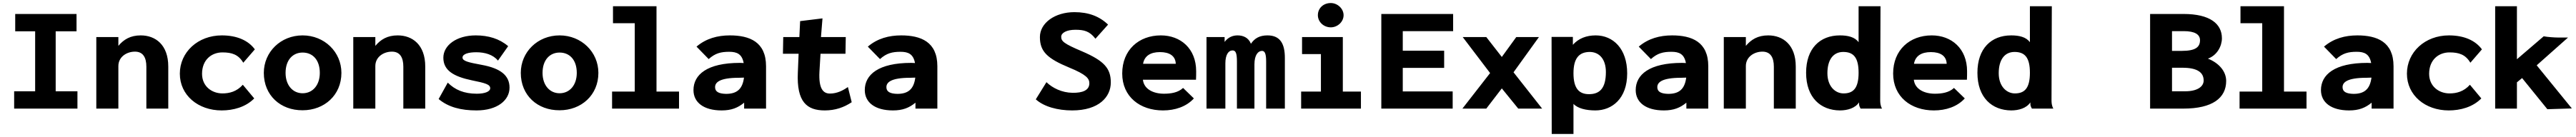

<svg xmlns="http://www.w3.org/2000/svg" viewBox="-20 -715 16930 902"><path d="M73 0H489V-114H346V-509H483V-623H80V-509H211V-114H73Z M613 0H758V-280C758 -341 813 -375 867 -375C919 -375 942 -338 942 -276V0H1086V-277C1086 -420 1002 -482 905 -482C837 -482 793 -455 758 -413V-471H613Z M1437 12C1512 12 1594 -9 1651 -67L1576 -157C1536 -112 1488 -100 1442 -100C1373 -100 1308 -146 1308 -229C1308 -322 1371 -370 1442 -370C1504 -370 1547 -356 1579 -302L1655 -390C1612 -449 1537 -482 1438 -482C1281 -482 1162 -372 1162 -230C1162 -88 1282 12 1437 12Z M1969 11C2112 11 2224 -89 2224 -235C2224 -373 2112 -482 1969 -482C1825 -482 1714 -373 1714 -235C1714 -87 1824 12 1969 11ZM1969 -101C1904 -101 1857 -154 1857 -235C1857 -321 1905 -369 1969 -369C2035 -369 2082 -321 2082 -235C2082 -154 2035 -101 1969 -101Z M2302 0H2447V-280C2447 -341 2502 -375 2556 -375C2608 -375 2631 -338 2631 -276V0H2775V-277C2775 -420 2691 -482 2594 -482C2526 -482 2482 -455 2447 -413V-471H2302Z M3112 12C3249 12 3329 -55 3329 -138C3329 -217 3272 -265 3146 -288C3059 -304 3020 -313 3020 -336C3020 -360 3060 -371 3110 -371C3168 -371 3221 -355 3253 -316L3320 -411C3263 -460 3190 -482 3107 -482C2981 -482 2894 -417 2894 -335C2894 -251 2962 -211 3082 -186C3171 -168 3202 -159 3202 -134C3202 -113 3169 -98 3114 -98C3029 -98 2970 -124 2923 -171L2863 -63C2927 -9 3011 12 3112 12Z M3658 11C3801 11 3913 -89 3913 -235C3913 -373 3801 -482 3658 -482C3514 -482 3403 -373 3403 -235C3403 -87 3513 12 3658 11ZM3658 -101C3593 -101 3546 -154 3546 -235C3546 -321 3594 -369 3658 -369C3724 -369 3771 -321 3771 -235C3771 -154 3724 -101 3658 -101Z M4003 0H4443V-112H4295V-674H4009V-562H4152V-112H4003Z M4723 12C4787 12 4830 -5 4871 -39V0H5015V-279C5015 -440 4906 -482 4777 -482C4697 -482 4621 -462 4558 -408L4638 -326C4681 -365 4719 -374 4773 -374C4824 -374 4857 -359 4868 -300C4858 -300 4848 -301 4843 -301C4627 -301 4538 -223 4538 -122C4538 -40 4606 12 4723 12ZM4680 -141C4680 -171 4706 -203 4838 -203C4846 -203 4858 -204 4870 -204C4860 -126 4821 -97 4752 -97C4706 -98 4680 -110 4680 -141Z M5401 12C5470 12 5527 -8 5578 -42L5553 -142C5522 -120 5482 -99 5435 -99C5391 -99 5360 -130 5366 -243L5373 -361H5537L5539 -471H5376L5386 -594L5239 -576L5234 -471H5128L5126 -361H5229L5224 -238C5215 -43 5284 12 5401 12Z M5849 12C5913 12 5956 -5 5997 -39V0H6141V-279C6141 -440 6032 -482 5903 -482C5823 -482 5747 -462 5684 -408L5764 -326C5807 -365 5845 -374 5899 -374C5950 -374 5983 -359 5994 -300C5984 -300 5974 -301 5969 -301C5753 -301 5664 -223 5664 -122C5664 -40 5732 12 5849 12ZM5806 -141C5806 -171 5832 -203 5964 -203C5972 -203 5984 -204 5996 -204C5986 -126 5947 -97 5878 -97C5832 -98 5806 -110 5806 -141Z M7027 12C7203 12 7281 -77 7281 -172C7281 -266 7236 -315 7092 -377C6971 -428 6955 -444 6955 -473C6955 -499 6991 -519 7048 -519C7105 -519 7142 -510 7180 -460L7263 -553C7206 -608 7134 -635 7042 -635C6914 -635 6815 -564 6815 -471C6815 -376 6863 -330 7008 -270C7120 -224 7140 -198 7140 -167C7140 -120 7095 -103 7029 -104C6959 -105 6897 -136 6858 -174L6788 -61C6842 -12 6933 12 7027 12Z M7624 12C7702 12 7777 -12 7827 -67L7756 -136C7723 -105 7676 -98 7630 -98C7562 -98 7499 -127 7492 -190H7841C7842 -205 7842 -231 7842 -246C7842 -396 7739 -482 7610 -482C7465 -482 7356 -386 7356 -231C7356 -78 7473 12 7624 12ZM7493 -295C7502 -347 7542 -372 7604 -372C7667 -372 7706 -347 7708 -295Z M7910 0H8034V-298C8034 -354 8054 -383 8081 -383C8102 -383 8110 -365 8110 -309V0H8225V-291C8225 -353 8249 -380 8275 -380C8294 -380 8302 -359 8302 -311V0H8425V-334C8425 -423 8397 -482 8311 -482C8260 -482 8227 -464 8202 -427C8185 -469 8149 -482 8114 -482C8084 -482 8053 -471 8029 -439V-471H7910Z M8727 -535C8771 -535 8811 -571 8811 -615C8811 -658 8771 -695 8727 -695C8678 -695 8642 -661 8642 -615C8642 -571 8680 -535 8727 -535ZM8532 0H8925V-112H8806V-471H8538V-359H8662V-112H8532Z M9059 0H9528V-113H9200V-268H9472V-381H9200V-510H9531V-623H9059Z M9592 0H9749L9851 -133L9959 0H10116L9928 -239L10095 -471H9946L9851 -340L9749 -471H9594L9774 -234Z M10179 167H10322V-31C10350 -1 10405 12 10466 12C10575 12 10675 -65 10675 -232C10675 -395 10582 -482 10468 -482C10407 -482 10355 -462 10318 -420V-472H10178ZM10424 -95C10356 -95 10322 -136 10322 -233C10322 -329 10357 -373 10430 -373C10494 -372 10535 -323 10535 -241C10535 -133 10494 -95 10424 -95Z M10916 12C10980 12 11023 -5 11064 -39V0H11208V-279C11208 -440 11099 -482 10970 -482C10890 -482 10814 -462 10751 -408L10831 -326C10874 -365 10912 -374 10966 -374C11017 -374 11050 -359 11061 -300C11051 -300 11041 -301 11036 -301C10820 -301 10731 -223 10731 -122C10731 -40 10799 12 10916 12ZM10873 -141C10873 -171 10899 -203 11031 -203C11039 -203 11051 -204 11063 -204C11053 -126 11014 -97 10945 -97C10899 -98 10873 -110 10873 -141Z M11310 0H11455V-280C11455 -341 11510 -375 11564 -375C11616 -375 11639 -338 11639 -276V0H11783V-277C11783 -420 11699 -482 11602 -482C11534 -482 11490 -455 11455 -413V-471H11310Z M12073 12C12123 12 12174 -3 12199 -41C12199 -21 12199 -19 12209 0H12350C12339 -20 12338 -38 12338 -58L12340 -674H12196V-437C12171 -472 12124 -482 12073 -482C11942 -482 11851 -396 11851 -236C11851 -72 11947 11 12073 12ZM12097 -100C12043 -100 11991 -146 11991 -233C11991 -321 12029 -373 12095 -373C12162 -373 12196 -337 12196 -236C12196 -134 12161 -100 12097 -100Z M12691 12C12769 12 12844 -12 12894 -67L12823 -136C12790 -105 12743 -98 12697 -98C12629 -98 12566 -127 12559 -190H12908C12909 -205 12909 -231 12909 -246C12909 -396 12806 -482 12677 -482C12532 -482 12423 -386 12423 -231C12423 -78 12540 12 12691 12ZM12560 -295C12569 -347 12609 -372 12671 -372C12734 -372 12773 -347 12775 -295Z M13199 12C13249 12 13300 -3 13325 -41C13325 -21 13325 -19 13335 0H13476C13465 -20 13464 -38 13464 -58L13466 -674H13322V-437C13297 -472 13250 -482 13199 -482C13068 -482 12977 -396 12977 -236C12977 -72 13073 11 13199 12ZM13223 -100C13169 -100 13117 -146 13117 -233C13117 -321 13155 -373 13221 -373C13288 -373 13322 -337 13322 -236C13322 -134 13287 -100 13223 -100Z M14112 0H14331C14522 0 14612 -70 14612 -182C14612 -245 14565 -300 14492 -329C14553 -351 14584 -412 14584 -463C14584 -558 14506 -623 14332 -623H14112ZM14256 -380V-510H14333C14405 -510 14440 -489 14440 -450C14440 -406 14412 -380 14321 -380ZM14256 -114V-269H14325C14424 -269 14464 -237 14464 -185C14464 -144 14421 -114 14343 -114Z M14700 0H15140V-112H14992V-674H14706V-562H14849V-112H14700Z M15420 12C15484 12 15527 -5 15568 -39V0H15712V-279C15712 -440 15603 -482 15474 -482C15394 -482 15318 -462 15255 -408L15335 -326C15378 -365 15416 -374 15470 -374C15521 -374 15554 -359 15565 -300C15555 -300 15545 -301 15540 -301C15324 -301 15235 -223 15235 -122C15235 -40 15303 12 15420 12ZM15377 -141C15377 -171 15403 -203 15535 -203C15543 -203 15555 -204 15567 -204C15557 -126 15518 -97 15449 -97C15403 -98 15377 -110 15377 -141Z M16075 12C16150 12 16232 -9 16289 -67L16214 -157C16174 -112 16126 -100 16080 -100C16011 -100 15946 -146 15946 -229C15946 -322 16009 -370 16080 -370C16142 -370 16185 -356 16217 -302L16293 -390C16250 -449 16175 -482 16076 -482C15919 -482 15800 -372 15800 -230C15800 -88 15920 12 16075 12Z M16723 4 16884 -1 16653 -285 16859 -468H16790C16773 -468 16724 -471 16699 -476L16523 -325V-674H16380V0H16523V-173L16557 -201Z"/></svg>

Font: Inconsolata SemiExpanded Black
Style: Regular
Weight: 900
Width: 6
Monospace: yes
Designer: Raph Levien, Cyreal, Brenton Simpson
Foundry: Raph Levien, Cyreal, Google
Version: Version 3.100